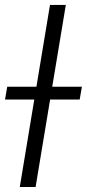

<svg xmlns="http://www.w3.org/2000/svg" viewBox="-41 -747 347 767"><path d="M221.9 -727.3 101.2 0H38L158.7 -727.3ZM-21 -349.4 -12.1 -400.6H286.2L277.3 -349.4Z"/></svg>

Font: Inter UI Light
Style: Italic
Weight: 300
Italic angle: 9.39999°
Designer: Rasmus Andersson
Foundry: rsms
Version: 3.2;8d6f07862